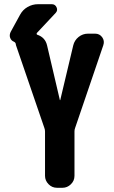

<svg xmlns="http://www.w3.org/2000/svg" viewBox="-20 -890 540 910"><path d="M430.7 -730.5Q452.1 -730.5 464.4 -713.4Q476.6 -696.3 469.7 -675.8L335.9 -283.2Q333 -276.4 333 -266.6V-56.6Q333 -33.2 315.9 -16.6Q298.8 0 276.4 0H250Q226.6 0 210 -17.1Q193.4 -34.2 193.4 -56.6V-266.6Q193.4 -275.4 190.4 -283.2L55.7 -675.8Q54.7 -677.7 54.7 -681.6Q53.7 -688.5 45.9 -692.4Q33.2 -697.3 28.3 -710.4Q23.4 -723.6 30.3 -738.3L75.2 -820.3Q87.9 -843.8 110.8 -856.9Q133.8 -870.1 160.2 -870.1H225.6Q241.2 -870.1 248 -855.5Q254.9 -840.8 244.1 -829.1L155.3 -734.4Q151.4 -728.5 156.2 -725.6Q194.3 -712.9 203.1 -674.8L263.7 -416Q263.7 -415 264.6 -415Q265.6 -415 265.6 -416L327.1 -674.8Q333 -699.2 352.5 -714.8Q372.1 -730.5 397.5 -730.5Z"/></svg>

Font: Rounded Mgen+ 2m bold
Style: Bold
Weight: 700
Designer: [Source Han Sans]
Ryoko NISHIZUKA  (kana & ideographs); Paul D. Hunt (Latin, Greek & Cyrillic); Wenlong ZHANG  (bopomofo
Version: Version 1.059.20150602